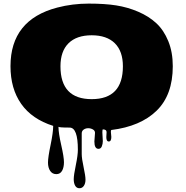

<svg xmlns="http://www.w3.org/2000/svg" viewBox="-20 -691 1010 1045"><path d="M493.7 79.1 497.1 32.2Q497.1 20 485.4 13.4Q473.6 6.8 460 6.8Q446.3 6.8 435.5 14.2Q424.8 21.5 424.8 35.2V147.5Q424.8 171.9 435.1 219.2Q445.3 266.6 445.3 286.9Q445.3 307.1 436.5 320.3Q427.7 333.5 412.4 333.5Q397 333.5 389.2 319.8Q381.3 306.2 381.3 284.2Q381.3 262.2 392.6 208Q403.8 153.8 403.8 124Q403.8 3.4 358.9 3.4Q298.3 3.4 298.3 -1.5V-0.5Q298.3 33.2 313.2 98.4Q328.1 163.6 328.1 191.9Q328.1 220.2 317.9 238.5Q307.6 256.8 286.4 256.8Q265.1 256.8 253.2 239.3Q241.2 221.7 241.2 193.6Q241.2 165.5 255.4 97.4Q269.5 29.3 269.5 -5.9Q153.8 -42.5 95.5 -125.5Q37.1 -208.5 37.1 -330.6Q37.1 -583.5 292 -649.9Q374.5 -671.4 462.6 -671.4Q550.8 -671.4 612.5 -661.6Q674.3 -651.9 732.2 -627.2Q790 -602.5 830.8 -564.7Q871.6 -526.9 896 -467Q920.4 -407.2 920.4 -330.6Q920.4 -174.3 832.5 -88.6Q744.6 -2.9 585.4 16.6Q583.5 20 583.5 27.3L585.9 54.2Q585.9 79.1 572.3 79.1Q558.6 79.1 558.6 55.2L560.1 27.8Q560.1 13.2 539.1 13.2Q537.1 17.6 537.1 29.8L539.6 77.1Q539.6 91.8 534.2 105.5Q528.8 119.1 516.1 119.1Q493.7 119.1 493.7 79.1ZM309.1 -330.1Q309.1 -151.4 479 -151.4Q648.9 -151.4 648.9 -330.1Q648.9 -412.1 605 -455.6Q561 -499 479 -499Q397 -499 353 -455.6Q309.1 -412.1 309.1 -330.1Z"/></svg>

Font: Nosifer
Style: Regular
Weight: 400
Version: Version 001.002